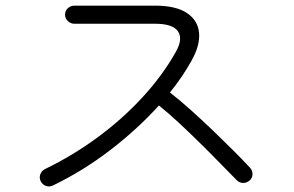

<svg xmlns="http://www.w3.org/2000/svg" viewBox="-20 -698 1040 679"><path d="M167 -42Q155 -36 142.5 -40.5Q130 -45 124 -57Q118 -69 122.5 -81.5Q127 -94 139 -100Q238 -148 325.5 -212.5Q413 -277 483.5 -353.5Q554 -430 601 -513Q628 -560 609.5 -587Q591 -614 529 -614H243Q230 -614 220 -623.5Q210 -633 210 -646Q210 -660 220 -669Q230 -678 243 -678H529Q602 -678 641 -652Q680 -626 684 -581.5Q688 -537 656 -481Q624 -424 581 -371Q618 -342 657.5 -306.5Q697 -271 735.5 -234Q774 -197 807 -164Q840 -131 863 -106Q873 -96 873 -82.5Q873 -69 863 -60Q853 -51 840 -51Q827 -51 817 -61Q794 -84 761.5 -117.5Q729 -151 691 -188.5Q653 -226 615 -261.5Q577 -297 542 -325Q466 -241 369.5 -167Q273 -93 167 -42Z"/></svg>

Font: Zen Maru Gothic
Style: Regular
Weight: 400
Designer: Yoshimichi Ohira
Foundry: Positype
Version: Version 1.002